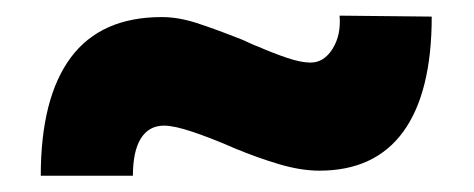

<svg xmlns="http://www.w3.org/2000/svg" viewBox="-20 -417 600 243"><path d="M275.2 -230 273.2 -231Q246.8 -242.4 223.6 -250.2Q200.4 -258 187.6 -258Q168.4 -258 158.3 -241.8Q148.2 -225.6 148.2 -194.6H31.6Q31.6 -293.2 69.7 -344.3Q107.8 -395.4 184.8 -395.4Q205.4 -395.4 228.5 -388Q251.6 -380.6 288 -366.2L294.4 -363.2Q302 -359.6 307.2 -357.8Q326 -349.6 343.5 -343.7Q361 -337.8 373 -337.8Q390 -337.8 400.9 -355.2Q411.8 -372.6 409.8 -397.2L526.4 -396Q526.4 -300 490.5 -250.5Q454.6 -201 384.2 -201Q361.2 -201 333.9 -209Q306.6 -217 275.2 -230Z"/></svg>

Font: Easer Grotesk Variable
Style: Regular
Weight: 400
Designer: Boardeaser, Bonnie Shaver-Troup, Thomas Jockin
Foundry: Lexend
Version: Version 1.001;Glyphs 3.1.2 (3151)